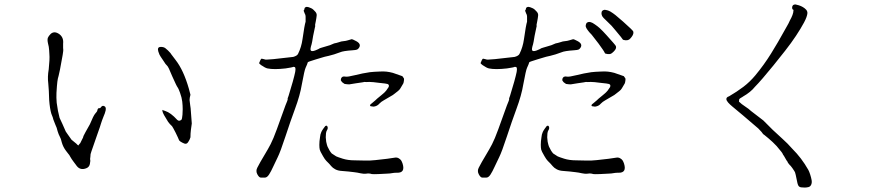

<svg xmlns="http://www.w3.org/2000/svg" viewBox="-20 -802 4020 867"><path d="M800 -262Q802 -264 804 -284Q805 -293 805 -309Q805 -325 803 -343Q801 -361 793 -383Q785 -405 781.5 -408.5Q778 -412 758 -457Q740 -502 734 -506Q728 -511 719 -526Q711 -539 705.5 -546Q700 -553 695 -569Q689 -589 704 -590Q717 -591 726 -585Q739 -575 751 -561V-560Q755 -555 773 -531Q809 -485 833 -401Q840 -376 840 -374Q839 -369 837 -361Q835 -349 837 -342Q838 -335 839 -326Q840 -316 841 -312V-311L846 -245V-244Q844 -231 842 -215Q840 -199 840 -182Q837 -171 830 -161Q825 -153 819 -153Q814 -152 803 -158Q793 -163 789 -168Q788 -170 783 -182Q777 -196 773 -203Q771 -207 763 -222Q758 -231 757 -232Q746 -242 739 -252Q716 -288 714 -298L713 -306Q716 -304 726 -301Q751 -293 780 -261Q789 -252 800 -262ZM249 -270 262 -242 277 -208Q277 -207 286 -195Q295 -183 303 -171L325 -153Q329 -148 334 -145Q336 -149 339 -152Q343 -155 345 -161Q349 -170 352 -175Q355 -179 357 -188Q361 -197 386 -241Q402 -280 410 -289Q418 -298 419 -301V-302Q421 -311 424 -313H425Q428 -313 432 -314Q433 -314 435 -317Q441 -325 447 -324Q461 -321 457 -303Q454 -290 448 -277Q440 -257 436 -244Q433 -234 431 -228Q430 -226 418 -191L393 -119Q389 -108 389 -106L388 -93Q387 -88 387 -86V-82Q389 -76 386 -63V-62Q383 -47 369 -42Q343 -32 327 -52Q321 -60 312 -72Q303 -84 298 -93Q293 -103 288 -108L278 -121Q265 -138 259 -159Q255 -177 250 -185Q245 -194 240 -210Q237 -225 230 -239Q224 -254 221 -262Q220 -269 212 -288Q205 -311 202 -351Q201 -395 198 -425Q194 -455 200 -489Q205 -536 203 -557Q202 -579 201 -583V-584Q201 -589 197 -605Q193 -622 196 -631Q199 -639 209 -649Q226 -664 249 -647Q268 -632 265 -605Q265 -596 265 -585Q267 -574 263 -554Q248 -469 244.5 -459Q241 -449 239 -433Q237 -417 235 -383Q234 -361 236 -338Q241 -299 249 -270Z M1478 -109Q1478 -109 1498 -96Q1504 -93 1527.5 -85.5Q1551 -78 1581.5 -78Q1612 -78 1629 -77Q1646 -76 1675 -79Q1704 -82 1728 -85Q1752 -88 1762 -90Q1772 -92 1780 -87.5Q1788 -83 1791.5 -77.5Q1795 -72 1798 -63Q1811 -21 1773 -22Q1760 -22 1756 -21Q1739 -18 1729 -18Q1720 -18 1690 -16Q1666 -15 1659 -16Q1647 -20 1635 -18Q1623 -16 1608 -19.5Q1593 -23 1579 -24.5Q1565 -26 1553.5 -27.5Q1542 -29 1524 -30Q1506 -31 1494 -37.5Q1482 -44 1476 -51.5Q1470 -59 1465 -64Q1460 -69 1453.5 -75.5Q1447 -82 1438.5 -97Q1430 -112 1428 -116Q1426 -120 1424 -126Q1422 -134 1422 -148Q1422 -164 1425 -182Q1426 -195 1431 -206Q1433 -211 1440 -221Q1447 -231 1449 -233Q1454 -236 1457 -233Q1460 -230 1460 -224Q1460 -219 1456 -213Q1453 -208 1452 -200Q1451 -189 1451 -182Q1451 -176 1453 -162Q1457 -144 1459 -140Q1468 -120 1478 -109ZM1735 -409Q1738 -418 1733 -421Q1732 -423 1718 -425Q1714 -426 1691 -428Q1675 -430 1666 -431Q1653 -432 1648 -432Q1631 -431 1626 -432Q1624 -431 1588 -426Q1557 -421 1557 -421Q1549 -421 1536 -423Q1535 -423 1526 -430Q1522 -434 1520 -438Q1518 -439 1520 -447Q1521 -451 1526 -455Q1532 -458 1540 -456Q1549 -454 1585 -463Q1616 -471 1650 -476Q1667 -478 1695 -479Q1712 -480 1725.5 -478.5Q1739 -477 1754 -473Q1754 -473 1797 -458Q1801 -452 1804 -448Q1805 -444 1804 -438Q1803 -429 1801 -425Q1800 -423 1788 -403Q1784 -396 1776 -390Q1764 -381 1754 -373L1713 -349Q1707 -345 1702 -342Q1699 -340 1693 -334Q1689 -329 1682 -325Q1676 -322 1670 -321Q1665 -320 1663 -321Q1661 -321 1656 -322Q1651 -322 1651 -327Q1651 -330 1662 -338Q1675 -349 1675 -349Q1677 -352 1703 -373Q1719 -386 1724 -393ZM1269 -326Q1279 -350 1279 -352Q1279 -357 1279 -358Q1283 -368 1283 -369Q1290 -394 1302 -433Q1310 -462 1313 -477Q1315 -489 1314 -493Q1313 -499 1311 -499Q1309 -500 1307 -500H1304Q1303 -499 1293 -497Q1283 -495 1269 -493Q1217 -487 1188 -493Q1178 -495 1159 -508Q1150 -515 1150 -517Q1150 -518 1156 -531Q1159 -537 1162 -537Q1165 -537 1171 -535Q1178 -532 1187 -533Q1195 -534 1215 -535Q1304 -545 1304 -545Q1322 -550 1326 -559Q1341 -589 1346 -625Q1355 -689 1360 -704Q1360 -705 1360 -727Q1360 -735 1356 -741Q1351 -753 1351 -754Q1354 -756 1355 -763Q1355 -767 1359 -769Q1362 -771 1366 -771Q1372 -771 1385 -765Q1394 -761 1404 -749Q1411 -741 1410 -732Q1409 -721 1406 -706Q1403 -693 1403 -691Q1404 -681 1402 -678Q1401 -675 1394 -640Q1389 -608 1387 -602Q1380 -580 1383 -575Q1386 -568 1403 -574Q1414 -579 1417 -580Q1424 -585 1433 -587Q1439 -589 1450 -592Q1461 -595 1470 -598Q1485 -605 1489 -606Q1500 -608 1509 -611Q1523 -616 1530 -616Q1542 -617 1551 -620Q1568 -625 1568 -625Q1572 -625 1583 -619Q1614 -605 1601 -586Q1597 -580 1592 -578Q1587 -576 1572 -575Q1529 -572 1516 -566Q1487 -555 1465 -550Q1442 -545 1437 -543Q1420 -538 1407 -534Q1371 -523 1370 -521Q1368 -513 1360 -496Q1355 -486 1343 -421Q1335 -372 1312 -310Q1292 -256 1269 -186Q1246 -116 1234 -92Q1222 -68 1213 -48Q1204 -28 1195 -14Q1186 0 1176 0Q1166 0 1158 0Q1150 0 1142 -15Q1134 -30 1142 -45Q1150 -60 1156 -71Q1162 -82 1176 -105Q1190 -128 1202 -151Q1214 -174 1230 -218Q1258 -295 1269 -326Z M2760 -664Q2741 -688 2726 -701Q2713 -713 2705.5 -721Q2698 -729 2697 -735Q2695 -742 2697 -749Q2699 -754 2704 -756Q2709 -759 2716 -757Q2725 -756 2736 -750Q2749 -742 2759 -734Q2774 -722 2793 -705Q2838 -665 2839.5 -660Q2841 -655 2839.5 -649Q2838 -643 2832 -635Q2826 -627 2821 -623.5Q2816 -620 2806 -620Q2794 -621 2792 -624Q2792 -626 2760 -664ZM2683 -605Q2656 -640 2652 -645Q2639 -658 2633 -667Q2627 -675 2625 -682Q2624 -688 2627 -695Q2629 -700 2635 -702Q2640 -704 2647 -702Q2655 -700 2666 -692Q2678 -684 2688 -675Q2702 -662 2719 -643Q2759 -599 2761 -594Q2763 -589 2761 -583Q2759 -577 2752 -570Q2745 -563 2740 -560Q2735 -557 2723.5 -558Q2712 -559 2711 -563Q2708 -571 2683 -605ZM2478 -109 2498 -96Q2504 -93 2527.5 -85.5Q2551 -78 2581.5 -78Q2612 -78 2629 -77Q2646 -76 2675 -79Q2704 -82 2728 -85Q2752 -88 2762 -90Q2772 -92 2780 -87.5Q2788 -83 2791.5 -77.5Q2795 -72 2798 -63Q2811 -21 2773 -22Q2760 -22 2756 -21Q2739 -18 2729 -18Q2720 -18 2690 -16Q2666 -15 2659 -16Q2647 -20 2635 -18Q2623 -16 2608 -19.5Q2593 -23 2579 -24.5Q2565 -26 2553.5 -27.5Q2542 -29 2524 -30Q2506 -31 2494 -37.5Q2482 -44 2476 -51.5Q2470 -59 2465 -64Q2460 -69 2453.5 -75.5Q2447 -82 2438.5 -97Q2430 -112 2428 -116Q2426 -120 2424 -126Q2422 -134 2422 -148Q2422 -164 2425 -182Q2426 -195 2431 -206Q2433 -211 2440 -221Q2447 -231 2449 -233Q2454 -236 2457 -233Q2460 -230 2460 -224Q2460 -219 2456 -213Q2453 -208 2452 -200Q2451 -189 2451 -182Q2451 -176 2453 -162Q2457 -144 2459 -140Q2468 -120 2478 -109ZM2735 -409Q2738 -418 2733 -421Q2732 -423 2718 -425Q2714 -426 2691 -428Q2675 -430 2666 -431Q2653 -432 2648 -432Q2631 -431 2626 -432Q2624 -431 2588 -426Q2557 -421 2557 -421Q2549 -421 2536 -423Q2535 -423 2526 -430Q2522 -434 2520 -438Q2518 -439 2520 -447Q2521 -451 2526 -455Q2532 -458 2540 -456Q2549 -454 2585 -463Q2616 -471 2650 -476Q2667 -478 2695 -479Q2712 -480 2725.5 -478.5Q2739 -477 2754 -473L2797 -458Q2801 -452 2804 -448Q2805 -444 2804 -438Q2803 -429 2801 -425Q2800 -423 2788 -403Q2784 -396 2776 -390Q2764 -381 2754 -373L2713 -349Q2707 -345 2702 -342Q2699 -340 2693 -334Q2689 -329 2682 -325Q2676 -322 2670 -321Q2665 -320 2663 -321Q2661 -321 2656 -322Q2651 -322 2651 -327Q2651 -330 2662 -338Q2675 -349 2675 -349Q2677 -352 2703 -373Q2719 -386 2724 -393ZM2269 -326Q2279 -350 2279 -352Q2279 -357 2279 -358Q2283 -368 2283 -369Q2290 -394 2302 -433Q2310 -462 2313 -477Q2315 -489 2314 -493Q2313 -499 2311 -499Q2309 -500 2307 -500H2304Q2303 -499 2293 -497Q2283 -495 2269 -493Q2217 -487 2188 -493Q2178 -495 2159 -508Q2150 -515 2150 -517Q2150 -518 2156 -531Q2159 -537 2162 -537Q2165 -537 2171 -535Q2178 -532 2187 -533Q2195 -534 2215 -535Q2304 -545 2304 -545Q2322 -550 2326 -559Q2341 -589 2346 -625Q2355 -689 2360 -704Q2360 -705 2360 -727Q2360 -735 2356 -741Q2351 -753 2351 -754Q2354 -756 2355 -763Q2355 -767 2359 -769Q2362 -771 2366 -771Q2372 -771 2385 -765Q2394 -761 2404 -749Q2411 -741 2410 -732Q2409 -721 2406 -706Q2403 -693 2403 -691Q2404 -681 2402 -678Q2401 -675 2394 -640Q2389 -608 2387 -602Q2380 -580 2383 -575Q2386 -568 2403 -574Q2414 -579 2417 -580Q2424 -585 2433 -587Q2439 -589 2450 -592Q2461 -595 2470 -598Q2485 -605 2489 -606Q2500 -608 2509 -611Q2523 -616 2530 -616Q2542 -617 2551 -620Q2568 -625 2568 -625Q2572 -625 2583 -619Q2614 -605 2601 -586Q2597 -580 2592 -578Q2587 -576 2572 -575Q2529 -572 2516 -566Q2487 -555 2465 -550Q2442 -545 2437 -543Q2420 -538 2407 -534Q2371 -523 2370 -521Q2368 -513 2360 -496Q2355 -486 2343 -421Q2335 -372 2312 -310Q2292 -256 2269 -186Q2246 -116 2234 -92Q2222 -68 2213 -48Q2204 -28 2195 -14Q2186 0 2176 0Q2166 0 2158 0Q2150 0 2142 -15Q2134 -30 2142 -45Q2150 -60 2156 -71Q2162 -82 2176 -105Q2190 -128 2202 -151Q2214 -174 2230 -218Q2258 -295 2269 -326Z M3404 -222Q3391 -233 3335 -281Q3309 -303 3287 -321Q3276 -330 3268 -339Q3260 -348 3260 -355Q3260 -360 3264 -363Q3266 -365 3272 -367Q3308 -388 3337 -410Q3366 -432 3391 -462Q3430 -509 3462 -560.5Q3494 -612 3523 -665Q3527 -673 3534 -684.5Q3541 -696 3547 -710Q3554 -722 3558.5 -734Q3563 -746 3563 -756L3564 -757Q3561 -758 3559 -760Q3559 -761 3558.5 -761Q3558 -761 3558 -762Q3557 -762 3557 -769Q3558 -782 3572 -782Q3578 -781 3587.5 -778Q3597 -775 3605.5 -770Q3614 -765 3620 -758.5Q3626 -752 3626 -743Q3625 -727 3610.5 -700Q3596 -673 3574.5 -640.5Q3553 -608 3525.5 -573Q3498 -538 3472.5 -506.5Q3447 -475 3424.5 -449Q3402 -423 3389 -410Q3370 -386 3335 -366Q3333 -364 3331.5 -363.5Q3330 -363 3327 -361Q3323 -359 3321.5 -357.5Q3320 -356 3318 -354Q3317 -351 3317 -345V-343Q3328 -332 3345 -321Q3362 -310 3371 -301L3427 -258L3469 -216Q3491 -195 3514 -174.5Q3537 -154 3557 -131Q3579 -109 3596.5 -86Q3614 -63 3630 -35Q3634 -28 3638.5 -14Q3643 0 3645 11.5Q3647 23 3643 32Q3639 41 3630 43Q3621 45 3614 45Q3607 45 3598 44Q3589 43 3585 36Q3581 29 3577 6Q3573 -15 3570 -24Q3569 -27 3558 -43Q3556 -45 3553 -49.5Q3550 -54 3546 -57Q3543 -61 3540 -64.5Q3537 -68 3536 -72Q3531 -78 3527.5 -85Q3524 -92 3520 -98Q3515 -104 3513 -110Q3510 -114 3508 -117Q3506 -120 3503 -123Q3488 -143 3469 -160.5Q3450 -178 3431 -193Q3427 -195 3424.5 -198.5Q3422 -202 3419 -206Z"/></svg>

Font: ToneOZ-Tsuipita-TC
Style: Tsuipita-TC
Weight: 400
Designer: :Jeffrey Xuan (Chih-Lin Hsuan)  :
Foundry: jeffreyx@gmail.com, cjkFonts.io
Version: Version 0.24071